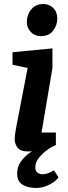

<svg xmlns="http://www.w3.org/2000/svg" viewBox="-20 -745 339 952"><path d="M118 6Q81 6 67 -13Q53 -32 53 -52Q53 -67 55.5 -84.5Q58 -102 60 -112L117 -408L42 -424V-486L240 -505V-408L186 -88H257V-26Q254 -24 237 -16Q220 -8 190 -1Q160 6 118 6ZM182 -566Q152 -566 132.5 -586.5Q113 -607 113 -636Q113 -657 122 -677.5Q131 -698 149 -711.5Q167 -725 195 -725Q224 -725 244 -705.5Q264 -686 264 -652Q264 -621 244 -593.5Q224 -566 182 -566ZM159 187Q116 187 90.5 170Q65 153 65 116Q65 82 83.5 56Q102 30 128.5 12Q155 -6 179 -17H239Q234 -15 220.5 -6Q207 3 192 16.5Q177 30 166 47.5Q155 65 155 85Q155 103 165.5 111Q176 119 191 119Q204 119 218.5 114Q233 109 247 99L270 134Q262 147 244.5 159Q227 171 205 179Q183 187 159 187Z"/></svg>

Font: Faustina
Style: Bold Italic
Weight: 700
Italic angle: -8°
Designer: Alfonso Garcia
Foundry: http://www.omnibus-type.com
Version: Version 1.200